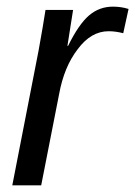

<svg xmlns="http://www.w3.org/2000/svg" viewBox="-20 -558 407 578"><path d="M351 -458Q328 -464 307 -464Q254 -464 214 -410Q173 -357 158 -275L104 0H17L96 -405L108 -473L117 -528H200L183 -420H185Q217 -485 248 -511.5Q279 -538 320 -538Q345 -538 367 -531Z"/></svg>

Font: Libra Sans Modern
Style: Italic
Weight: 400
Italic angle: -12°
Foundry: Stefan Peev, Context Ltd
Version: Version 1.000